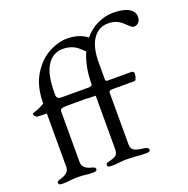

<svg xmlns="http://www.w3.org/2000/svg" viewBox="-126 -826 930 949"><g transform="rotate(-20 338.5 -351.5)"><path d="M677 -646Q677 -627 667 -616.5Q657 -606 643 -606Q636 -606 630.5 -610Q625 -614 618.5 -620Q612 -626 609 -629Q593 -645 574 -655Q555 -665 525 -665Q476 -665 446.5 -622.5Q417 -580 417 -498V-410Q417 -400 428 -400H553Q558 -400 562 -396.5Q566 -393 566 -389Q566 -372 560 -360Q557 -352 551 -352H436Q425 -352 421 -349Q417 -346 417 -339V-68Q417 -47 430.5 -37.5Q444 -28 483 -24Q506 -21 506 -8Q506 3 486 3Q456 3 432 0Q400 -2 384 -2Q366 -2 346 0Q328 3 301 3Q281 3 281 -8Q281 -15 286.5 -18Q292 -21 304 -24Q328 -29 337.5 -38.5Q347 -48 347 -68V-350Q316 -350 295 -352H200Q175 -352 167.5 -348Q160 -344 160 -335V-68Q160 -50 172.5 -39Q185 -28 203 -24Q215 -21 220.5 -18Q226 -15 226 -8Q226 3 206 3Q179 3 164 0Q144 -2 127 -2Q109 -2 89 0Q71 3 44 3Q24 3 24 -8Q24 -15 29 -17.5Q34 -20 47 -24Q90 -37 90 -68V-350Q59 -350 38 -352Q35 -353 29.5 -359Q24 -365 24 -370Q24 -373 31 -376Q53 -382 68 -390Q83 -398 90 -402Q90 -490 125 -549Q160 -608 211 -636Q262 -664 310 -664Q344 -664 371.5 -654.5Q399 -645 414 -631Q446 -670 487 -688Q528 -706 567 -706Q621 -706 649 -689.5Q677 -673 677 -646ZM335 -400 347 -406Q347 -502 378 -572Q372 -576 359 -589Q325 -623 273 -623Q220 -623 190 -576.5Q160 -530 160 -433V-422Q160 -400 185 -400Z"/></g></svg>

Font: EB Garamond
Style: Regular
Weight: 400
Designer: Georg Duffner and Octavio Pardo
Foundry: Georg Duffner
Version: Version 1.000; ttfautohint (v1.6)